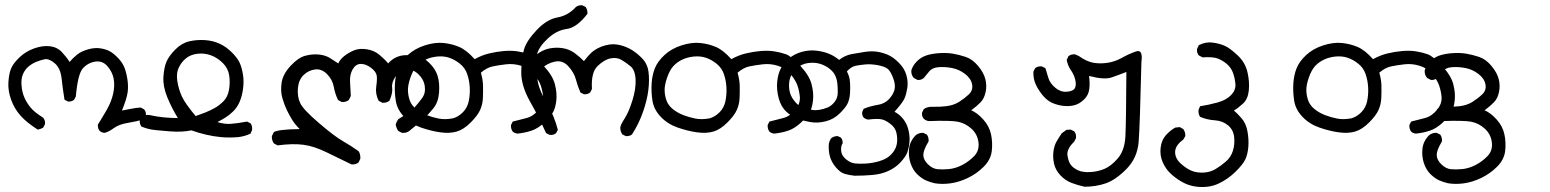

<svg xmlns="http://www.w3.org/2000/svg" viewBox="-20 -416 6040 748"><path d="M386.7 101.6Q376 100.6 368.2 93.8Q360.4 85 361.3 69.3Q379.9 40 397 9.8Q414.1 -20.5 420.9 -51.3Q427.7 -82 422.9 -108.9Q418 -135.7 398.4 -158.2Q378.9 -180.7 350.1 -175.8Q321.3 -170.9 302.2 -148.9Q283.2 -127 275.4 -40L268.6 -27.3Q258.8 -19.5 245.1 -20.5L231.4 -27.3Q224.6 -67.4 220.2 -108.9Q215.8 -150.4 193.4 -169.4Q170.9 -188.5 153.8 -185.1Q136.7 -181.6 119.6 -174.3Q102.5 -167 89.4 -155.3Q76.2 -143.6 68.8 -125.5Q61.5 -107.4 64 -81.5Q66.4 -55.7 75.2 -35.6Q84 -15.6 99.1 2.9Q114.3 21.5 147.5 42Q157.2 52.7 155.3 67.4L148.4 81.1Q138.7 86.9 127 88.9Q84 61.5 60.1 34.7Q36.1 7.8 23.4 -27.3Q10.7 -62.5 12.7 -94.7Q14.6 -127 22.5 -147.5Q30.3 -168 55.2 -191.9Q80.1 -215.8 113.3 -227.5Q146.5 -239.3 174.8 -235.8Q203.1 -232.4 221.7 -212.4Q240.2 -192.4 251 -174.8Q265.6 -191.4 280.8 -203.6Q295.9 -215.8 322.8 -223.6Q349.6 -231.4 372.6 -227.5Q395.5 -223.6 410.2 -214.8Q424.8 -206.1 441.4 -188.5Q458 -170.9 465.3 -151.4Q472.7 -131.8 476.6 -105.5Q480.5 -79.1 477.1 -55.2Q473.6 -31.2 455.1 14.6Q476.6 10.7 493.7 7.3Q510.7 3.9 528.3 2.9L541 9.8Q550.8 19.5 547.9 36.1L541 48.8Q509.8 57.6 476.6 63Q443.4 68.4 422.9 83.5Q402.3 98.6 386.7 101.6Z M840.8 118.2Q810.5 115.2 781.7 108.4Q752.9 101.6 725.6 91.8Q707 95.7 686.5 96.7Q666 97.7 640.6 95.7Q615.2 93.8 585.9 90.8Q556.6 87.9 531.2 77.1Q523.4 67.4 524.4 52.7L531.2 39.1Q544.9 29.3 562.5 32.2Q587.9 38.1 616.2 41Q644.5 43.9 672.9 43.9Q648.4 3.9 631.3 -38.1Q614.3 -80.1 616.7 -116.7Q619.1 -153.3 628.4 -175.3Q637.7 -197.3 662.6 -222.7Q687.5 -248 716.8 -254.9Q746.1 -261.7 777.8 -259.8Q809.6 -257.8 835.9 -245.6Q862.3 -233.4 884.8 -210.4Q907.2 -187.5 915 -168.5Q922.9 -149.4 926.8 -124Q930.7 -98.6 926.8 -69.8Q922.9 -41 913.6 -19.5Q904.3 2 889.2 17.1Q874 32.2 858.9 41.5Q843.8 50.8 827.1 59.6Q854.5 68.4 880.4 66.4Q906.2 64.5 942.4 57.6L956.1 64.5Q963.9 75.2 961.9 90.8L956.1 104.5Q933.6 115.2 908.2 118.2Q872.1 121.1 840.8 118.2ZM779.3 22.5Q798.8 14.6 816.4 4.9Q834 -4.9 850.6 -21.5Q867.2 -38.1 872.1 -65.9Q877 -93.8 873 -121.6Q869.1 -149.4 848.1 -170.4Q827.1 -191.4 801.3 -200.7Q775.4 -210 748.5 -206.5Q721.7 -203.1 704.1 -188.5Q686.5 -173.8 676.3 -152.3Q666 -130.9 670.9 -99.6Q675.8 -68.4 688.5 -40.5Q701.2 -12.7 742.2 36.1Z M1349.6 224.6Q1300.8 201.2 1252 177.2Q1203.1 153.3 1161.6 147.9Q1120.1 142.6 1061.5 150.4L1046.9 142.6Q1038.1 129.9 1039.1 114.3L1046.9 98.6Q1064.5 87.9 1147.5 86.9Q1129.9 69.3 1119.1 52.2Q1108.4 35.2 1098.1 14.2Q1087.9 -6.8 1080.1 -33.7Q1072.3 -60.5 1077.1 -93.8Q1082 -127 1111.8 -159.2Q1141.6 -191.4 1168.9 -198.7Q1196.3 -206.1 1221.7 -203.6Q1247.1 -201.2 1264.6 -190.4Q1282.2 -179.7 1297.9 -168.9Q1304.7 -184.6 1321.3 -197.8Q1337.9 -210.9 1358.9 -219.7Q1379.9 -228.5 1408.7 -224.1Q1437.5 -219.7 1458 -202.6Q1478.5 -185.5 1492.2 -168.9Q1505.9 -184.6 1523.9 -192.9Q1542 -201.2 1563.5 -201.2Q1585 -201.2 1606 -198.2Q1627 -195.3 1651.9 -171.4Q1676.8 -147.5 1685.1 -119.6Q1693.4 -91.8 1690.4 -54.7Q1687.5 -17.6 1668.5 5.9Q1649.4 29.3 1631.3 46.4Q1613.3 63.5 1582 87.9Q1567.4 103.5 1545.9 101.6L1531.2 93.8Q1524.4 84 1521.5 69.3Q1524.4 58.6 1531.2 48.8Q1547.9 38.1 1564.9 27.3Q1582 16.6 1596.7 0.5Q1611.3 -15.6 1625 -34.7Q1638.7 -53.7 1634.8 -80.6Q1630.9 -107.4 1608.9 -127.9Q1586.9 -148.4 1562 -144.5Q1537.1 -140.6 1521 -117.7Q1504.9 -94.7 1507.8 -74.2Q1510.7 -53.7 1497.1 -23.4Q1486.3 -14.6 1469.7 -15.6L1455.1 -23.4Q1441.4 -50.8 1445.8 -79.6Q1450.2 -108.4 1447.3 -123Q1444.3 -137.7 1424.8 -152.3Q1405.3 -167 1385.7 -167Q1366.2 -167 1354 -146Q1341.8 -125 1343.8 -96.2Q1345.7 -67.4 1346.7 -42L1338.9 -26.4Q1328.1 -17.6 1311.5 -18.6L1296.9 -26.4Q1285.2 -50.8 1280.3 -78.1Q1275.4 -105.5 1254.4 -127Q1233.4 -148.4 1208 -145.5Q1182.6 -142.6 1163.1 -124Q1143.6 -105.5 1140.6 -72.8Q1137.7 -40 1149.4 -14.6Q1161.1 10.7 1222.2 63Q1283.2 115.2 1314.9 133.3Q1346.7 151.4 1377 172.9Q1384.8 184.6 1383.8 202.1L1377 216.8Q1366.2 225.6 1349.6 224.6Z M1996.1 104.5Q1985.4 103.5 1977.5 96.7Q1969.7 85.9 1970.7 71.3L1977.5 57.6Q2004.9 50.8 2031.2 43.9Q2057.6 37.1 2078.6 11.7Q2099.6 -13.7 2095.7 -43Q2091.8 -72.3 2083.5 -90.8Q2075.2 -109.4 2057.6 -129.9Q2040 -150.4 2010.7 -159.7Q1981.4 -168.9 1951.7 -165.5Q1921.9 -162.1 1898.9 -157.2Q1876 -152.3 1853.5 -132.8Q1861.3 -105.5 1861.8 -82.5Q1862.3 -59.6 1861.3 -34.7Q1860.4 -9.8 1850.6 12.2Q1840.8 34.2 1813.5 61.5Q1786.1 88.9 1758.8 96.7Q1731.4 104.5 1695.8 99.6Q1660.2 94.7 1620.6 81.1Q1581.1 67.4 1554.2 39.1Q1527.3 10.7 1522 -22.9Q1516.6 -56.6 1518.6 -89.8Q1520.5 -123 1531.2 -149.9Q1542 -176.8 1568.8 -201.7Q1595.7 -226.6 1635.3 -239.3Q1674.8 -252 1708 -248.5Q1741.2 -245.1 1769.5 -232.9Q1797.9 -220.7 1829.1 -185.5Q1857.4 -201.2 1886.2 -208Q1915 -214.8 1943.8 -217.3Q1972.7 -219.7 1997.1 -215.8Q2021.5 -211.9 2042 -204.6Q2062.5 -197.3 2097.7 -159.7Q2132.8 -122.1 2141.6 -88.4Q2150.4 -54.7 2147.5 -26.4Q2144.5 2 2135.7 19Q2127 36.1 2102.1 60.1Q2077.1 84 2051.3 92.8Q2025.4 101.6 1996.1 104.5ZM1745.1 44.9Q1765.6 39.1 1783.2 21.5Q1800.8 3.9 1806.2 -22Q1811.5 -47.9 1810.1 -75.2Q1808.6 -102.5 1800.3 -127Q1792 -151.4 1772 -167.5Q1752 -183.6 1730.5 -190.9Q1709 -198.2 1683.6 -195.8Q1658.2 -193.4 1637.7 -183.6Q1617.2 -173.8 1603 -158.2Q1588.9 -142.6 1578.6 -112.8Q1568.4 -83 1569.3 -62Q1570.3 -41 1577.1 -22.9Q1584 -4.9 1601.6 9.3Q1619.1 23.4 1641.6 32.2Q1664.1 41 1689 45.9Q1713.9 50.8 1745.1 44.9Z M2418 114.3 2404.3 107.4Q2396.5 95.7 2396.5 81.1Q2397.5 70.3 2413.6 45.4Q2429.7 20.5 2443.8 -24.9Q2458 -70.3 2456.1 -106.9Q2454.1 -143.6 2436 -158.2Q2418 -172.9 2400.4 -183.1Q2382.8 -193.4 2358.4 -188.5Q2334 -183.6 2308.1 -158.7Q2282.2 -133.8 2286.1 -69.3L2279.3 -55.7Q2269.5 -47.9 2254.9 -48.8L2241.2 -55.7Q2230.5 -80.1 2223.6 -106.4Q2216.8 -132.8 2194.3 -157.7Q2171.9 -182.6 2141.1 -175.8Q2110.4 -168.9 2089.4 -148.4Q2068.4 -127.9 2075.7 -94.2Q2083 -60.5 2111.3 -12.2Q2139.6 36.1 2153.3 89.8L2146.5 102.5Q2136.7 111.3 2121.1 109.4L2107.4 102.5Q2079.1 40 2044.4 -21.5Q2009.8 -83 2010.7 -136.7Q2011.7 -190.4 2021.5 -223.6Q2031.2 -256.8 2070.8 -298.8Q2110.4 -340.8 2151.9 -348.1Q2193.4 -355.5 2223.6 -388.7Q2233.4 -396.5 2248 -395.5L2261.7 -388.7Q2269.5 -377 2268.6 -362.3Q2227.5 -308.6 2188 -303.2Q2148.4 -297.9 2114.3 -266.1Q2080.1 -234.4 2072.3 -205.1Q2094.7 -221.7 2119.6 -227.1Q2144.5 -232.4 2171.4 -228.5Q2198.2 -224.6 2219.7 -208.5Q2241.2 -192.4 2254.9 -177.7Q2278.3 -208 2293 -218.3Q2307.6 -228.5 2322.8 -234.4Q2337.9 -240.2 2355.5 -242.7Q2373 -245.1 2393.6 -240.7Q2414.1 -236.3 2435.1 -225.1Q2456.1 -213.9 2479 -191.4Q2502 -168.9 2506.3 -137.2Q2510.7 -105.5 2505.9 -65.4Q2501 -25.4 2484.9 20.5Q2468.8 66.4 2442.4 107.4Q2433.6 115.2 2418 114.3Z M2996.1 104.5Q2985.4 103.5 2977.5 96.7Q2969.7 85.9 2970.7 71.3L2977.5 57.6Q3004.9 50.8 3031.2 43.9Q3057.6 37.1 3078.6 11.7Q3099.6 -13.7 3095.7 -43Q3091.8 -72.3 3083.5 -90.8Q3075.2 -109.4 3057.6 -129.9Q3040 -150.4 3010.7 -159.7Q2981.4 -168.9 2951.7 -165.5Q2921.9 -162.1 2898.9 -157.2Q2876 -152.3 2853.5 -132.8Q2861.3 -105.5 2861.8 -82.5Q2862.3 -59.6 2861.3 -34.7Q2860.4 -9.8 2850.6 12.2Q2840.8 34.2 2813.5 61.5Q2786.1 88.9 2758.8 96.7Q2731.4 104.5 2695.8 99.6Q2660.2 94.7 2620.6 81.1Q2581.1 67.4 2554.2 39.1Q2527.3 10.7 2522 -22.9Q2516.6 -56.6 2518.6 -89.8Q2520.5 -123 2531.2 -149.9Q2542 -176.8 2568.8 -201.7Q2595.7 -226.6 2635.3 -239.3Q2674.8 -252 2708 -248.5Q2741.2 -245.1 2769.5 -232.9Q2797.9 -220.7 2829.1 -185.5Q2857.4 -201.2 2886.2 -208Q2915 -214.8 2943.8 -217.3Q2972.7 -219.7 2997.1 -215.8Q3021.5 -211.9 3042 -204.6Q3062.5 -197.3 3097.7 -159.7Q3132.8 -122.1 3141.6 -88.4Q3150.4 -54.7 3147.5 -26.4Q3144.5 2 3135.7 19Q3127 36.1 3102.1 60.1Q3077.1 84 3051.3 92.8Q3025.4 101.6 2996.1 104.5ZM2745.1 44.9Q2765.6 39.1 2783.2 21.5Q2800.8 3.9 2806.2 -22Q2811.5 -47.9 2810.1 -75.2Q2808.6 -102.5 2800.3 -127Q2792 -151.4 2772 -167.5Q2752 -183.6 2730.5 -190.9Q2709 -198.2 2683.6 -195.8Q2658.2 -193.4 2637.7 -183.6Q2617.2 -173.8 2603 -158.2Q2588.9 -142.6 2578.6 -112.8Q2568.4 -83 2569.3 -62Q2570.3 -41 2577.1 -22.9Q2584 -4.9 2601.6 9.3Q2619.1 23.4 2641.6 32.2Q2664.1 41 2689 45.9Q2713.9 50.8 2745.1 44.9Z M3309.6 268.6Q3290 266.6 3272 261.7Q3253.9 256.8 3236.3 235.8Q3218.8 214.8 3212.9 192.4Q3207 169.9 3209 144.5Q3210.9 133.8 3216.8 124Q3228.5 113.3 3244.1 114.3L3255.9 120.1Q3263.7 128.9 3262.7 142.6Q3255.9 151.4 3256.8 170.4Q3257.8 189.5 3275.4 204.1Q3293 218.8 3311 220.7Q3329.1 222.7 3353.5 221.2Q3377.9 219.7 3403.8 212.4Q3429.7 205.1 3445.3 191.9Q3460.9 178.7 3469.2 160.2Q3477.5 141.6 3474.6 113.8Q3471.7 85.9 3453.1 70.3Q3434.6 54.7 3418.5 49.8Q3402.3 44.9 3362.3 49.8Q3352.5 48.8 3344.7 42Q3337.9 34.2 3338.9 20.5L3344.7 7.8Q3371.1 -2.9 3398.9 -7.3Q3426.8 -11.7 3443.4 -29.8Q3460 -47.9 3464.8 -66.4Q3469.7 -85 3459.5 -112.3Q3449.2 -139.6 3437.5 -148.4Q3425.8 -157.2 3399.4 -162.1Q3373 -167 3351.6 -165Q3330.1 -163.1 3313 -159.7Q3295.9 -156.2 3279.3 -137.7Q3290 -118.2 3291.5 -95.7Q3293 -73.2 3291.5 -52.2Q3290 -31.2 3283.2 -15.1Q3276.4 1 3252.4 24.9Q3228.5 48.8 3196.8 56.6Q3165 64.5 3137.2 59.6Q3109.4 54.7 3087.9 47.4Q3066.4 40 3044.4 20Q3022.5 0 3013.7 -33.2Q3004.9 -66.4 3007.8 -97.2Q3010.7 -127.9 3022 -149.4Q3033.2 -170.9 3054.2 -188.5Q3075.2 -206.1 3103.5 -213.9Q3131.8 -221.7 3159.2 -218.8Q3186.5 -215.8 3208.5 -207Q3230.5 -198.2 3249 -182.6Q3271.5 -200.2 3297.4 -205.1Q3323.2 -210 3349.6 -213.9Q3376 -217.8 3397.9 -214.4Q3419.9 -210.9 3439.9 -202.1Q3460 -193.4 3481.9 -171.4Q3503.9 -149.4 3511.2 -123Q3518.6 -96.7 3514.6 -72.8Q3510.7 -48.8 3503.9 -32.7Q3497.1 -16.6 3464.8 19.5Q3484.4 29.3 3499 47.9Q3513.7 66.4 3519.5 91.8Q3525.4 117.2 3522.9 139.6Q3520.5 162.1 3514.2 178.7Q3507.8 195.3 3488.3 216.3Q3468.8 237.3 3440.9 250Q3413.1 262.7 3378.9 265.6Q3344.7 268.6 3309.6 268.6ZM3206.1 2Q3220.7 -4.9 3231.9 -19.5Q3243.2 -34.2 3243.7 -53.7Q3244.1 -73.2 3242.2 -90.8Q3240.2 -108.4 3233.4 -122.6Q3226.6 -136.7 3210.9 -148.9Q3195.3 -161.1 3174.3 -167.5Q3153.3 -173.8 3128.4 -170.4Q3103.5 -167 3085 -150.9Q3066.4 -134.8 3059.1 -114.7Q3051.8 -94.7 3054.7 -69.3Q3057.6 -43.9 3074.2 -23.4Q3090.8 -2.9 3105 2.4Q3119.1 7.8 3144.5 12.2Q3169.9 16.6 3206.1 2Z M3621.1 297.9Q3603.5 293.9 3586.9 286.6Q3570.3 279.3 3553.2 262.7Q3536.1 246.1 3527.3 219.7Q3518.6 193.4 3521.5 164.1Q3524.4 134.8 3546.9 111.3Q3559.6 100.6 3577.1 101.6L3590.8 108.4Q3598.6 118.2 3597.7 134.8Q3577.1 168.9 3577.1 187.5Q3577.1 206.1 3594.7 223.6Q3612.3 241.2 3632.3 243.2Q3652.3 245.1 3677.2 242.7Q3702.1 240.2 3728 227.1Q3753.9 213.9 3774.9 192.4Q3795.9 170.9 3792 138.7Q3788.1 106.4 3764.2 85Q3740.2 63.5 3710.9 58.1Q3681.6 52.7 3598.6 55.7Q3587.9 54.7 3579.1 46.9Q3570.3 37.1 3572.3 22.5L3579.1 8.8Q3593.8 -1 3614.3 0Q3639.6 1 3667.5 -2.4Q3695.3 -5.9 3716.3 -19Q3737.3 -32.2 3754.4 -48.3Q3771.5 -64.5 3767.1 -87.4Q3762.7 -110.4 3739.7 -127.9Q3716.8 -145.5 3689.5 -150.9Q3662.1 -156.2 3636.7 -154.3Q3611.3 -152.3 3599.6 -137.2Q3587.9 -122.1 3579.1 -112.3Q3569.3 -103.5 3554.7 -104.5L3540 -112.3Q3529.3 -124 3530.3 -141.6Q3536.1 -161.1 3552.2 -177.2Q3568.4 -193.4 3589.4 -200.2Q3610.4 -207 3639.2 -209Q3668 -210.9 3691.9 -207Q3715.8 -203.1 3742.2 -194.3Q3768.6 -185.5 3790.5 -159.2Q3812.5 -132.8 3818.8 -107.4Q3825.2 -82 3819.8 -57.1Q3814.5 -32.2 3800.3 -17.6Q3786.1 -2.9 3763.7 13.7Q3787.1 23.4 3810.5 49.3Q3834 75.2 3840.8 106.9Q3847.7 138.7 3843.8 172.4Q3839.8 206.1 3812.5 233.4Q3785.2 260.7 3750.5 277.3Q3715.8 293.9 3682.6 298.3Q3649.4 302.7 3621.1 297.9Z M4205.1 311.5Q4178.7 305.7 4154.3 296.4Q4129.9 287.1 4110.8 266.6Q4091.8 246.1 4086.4 221.7Q4081.1 197.3 4084 174.3Q4086.9 151.4 4096.2 135.3Q4105.5 119.1 4116.2 103.5L4134.8 89.8L4151.4 88.9L4165 95.7Q4173.8 106.4 4171.9 122.1L4165 135.7Q4134.8 165 4138.7 189.9Q4142.6 214.8 4152.3 227.1Q4162.1 239.3 4180.2 247.6Q4198.2 255.9 4227.1 254.4Q4255.9 252.9 4282.2 242.2Q4308.6 231.4 4335 200.7Q4361.3 169.9 4364.3 116.2Q4367.2 62.5 4368.2 -135.7Q4338.9 -124 4310.5 -114.3Q4282.2 -104.5 4222.7 -120.1Q4226.6 -92.8 4223.6 -68.8Q4220.7 -44.9 4202.6 -27.8Q4184.6 -10.7 4165 -5.9Q4145.5 -1 4123.5 -3.4Q4101.6 -5.9 4081.5 -14.2Q4061.5 -22.5 4044.9 -41.5Q4028.3 -60.5 4016.6 -84Q4004.9 -107.4 4005.9 -136.7L4012.7 -150.4Q4023.4 -159.2 4039.1 -157.2L4052.7 -150.4Q4058.6 -129.9 4064.9 -110.4Q4071.3 -90.8 4091.8 -73.7Q4112.3 -56.6 4136.2 -58.6Q4160.2 -60.5 4167 -71.8Q4173.8 -83 4169.4 -103.5Q4165 -124 4152.3 -142.1Q4139.6 -160.2 4135.7 -182.6L4142.6 -197.3Q4154.3 -206.1 4168.9 -204.1L4183.6 -197.3Q4213.9 -175.8 4240.2 -171.4Q4266.6 -167 4295.4 -171.4Q4324.2 -175.8 4351.1 -190.9Q4377.9 -206.1 4406.2 -215.8Q4433.6 -224.6 4426.8 -174.8Q4420.9 73.2 4416 136.2Q4411.1 199.2 4368.7 242.2Q4326.2 285.2 4287.6 298.3Q4249 311.5 4205.1 311.5Z M4643.6 311.5Q4616.2 308.6 4592.8 296.9Q4569.3 285.2 4546.4 265.6Q4523.4 246.1 4510.7 218.3Q4498 190.4 4501.5 160.2Q4504.9 129.9 4522 110.8Q4539.1 91.8 4558.6 81.1L4576.2 79.1L4589.8 86.9Q4598.6 98.6 4597.7 114.3L4589.8 127.9Q4558.6 150.4 4558.1 175.8Q4557.6 201.2 4580.6 221.7Q4603.5 242.2 4624 250Q4644.5 257.8 4669.9 256.3Q4695.3 254.9 4716.3 242.2Q4737.3 229.5 4756.3 212.9Q4775.4 196.3 4783.2 171.4Q4791 146.5 4788.1 118.2Q4785.2 89.8 4764.2 72.3Q4743.2 54.7 4712.9 52.7Q4682.6 50.8 4655.3 39.1Q4647.5 27.3 4649.4 11.7L4655.3 -2Q4691.4 -7.8 4724.6 -17.1Q4757.8 -26.4 4776.4 -45.9Q4794.9 -65.4 4793 -88.4Q4791 -111.3 4783.7 -131.8Q4776.4 -152.3 4759.8 -166.5Q4743.2 -180.7 4724.1 -188Q4705.1 -195.3 4665 -192.4L4650.4 -200.2Q4641.6 -210 4643.6 -225.6L4650.4 -240.2Q4677.7 -253.9 4705.1 -250Q4732.4 -246.1 4752 -237.3Q4771.5 -228.5 4801.3 -200.7Q4831.1 -172.9 4839.8 -135.3Q4848.6 -97.7 4845.2 -64Q4841.8 -30.3 4822.8 -12.7Q4803.7 4.9 4787.1 14.6Q4797.9 23.4 4815.9 43.5Q4834 63.5 4839.8 95.2Q4845.7 127 4843.3 156.2Q4840.8 185.5 4831.5 205.1Q4822.3 224.6 4793 253.4Q4763.7 282.2 4727.1 299.3Q4690.4 316.4 4643.6 311.5Z M5496.1 104.5Q5485.4 103.5 5477.5 96.7Q5469.7 85.9 5470.7 71.3L5477.5 57.6Q5504.9 50.8 5531.2 43.9Q5557.6 37.1 5578.6 11.7Q5599.6 -13.7 5595.7 -43Q5591.8 -72.3 5583.5 -90.8Q5575.2 -109.4 5557.6 -129.9Q5540 -150.4 5510.7 -159.7Q5481.4 -168.9 5451.7 -165.5Q5421.9 -162.1 5398.9 -157.2Q5376 -152.3 5353.5 -132.8Q5361.3 -105.5 5361.8 -82.5Q5362.3 -59.6 5361.3 -34.7Q5360.4 -9.8 5350.6 12.2Q5340.8 34.2 5313.5 61.5Q5286.1 88.9 5258.8 96.7Q5231.4 104.5 5195.8 99.6Q5160.2 94.7 5120.6 81.1Q5081.1 67.4 5054.2 39.1Q5027.3 10.7 5022 -22.9Q5016.6 -56.6 5018.6 -89.8Q5020.5 -123 5031.2 -149.9Q5042 -176.8 5068.8 -201.7Q5095.7 -226.6 5135.3 -239.3Q5174.8 -252 5208 -248.5Q5241.2 -245.1 5269.5 -232.9Q5297.9 -220.7 5329.1 -185.5Q5357.4 -201.2 5386.2 -208Q5415 -214.8 5443.8 -217.3Q5472.7 -219.7 5497.1 -215.8Q5521.5 -211.9 5542 -204.6Q5562.5 -197.3 5597.7 -159.7Q5632.8 -122.1 5641.6 -88.4Q5650.4 -54.7 5647.5 -26.4Q5644.5 2 5635.7 19Q5627 36.1 5602.1 60.1Q5577.1 84 5551.3 92.8Q5525.4 101.6 5496.1 104.5ZM5245.1 44.9Q5265.6 39.1 5283.2 21.5Q5300.8 3.9 5306.2 -22Q5311.5 -47.9 5310.1 -75.2Q5308.6 -102.5 5300.3 -127Q5292 -151.4 5272 -167.5Q5252 -183.6 5230.5 -190.9Q5209 -198.2 5183.6 -195.8Q5158.2 -193.4 5137.7 -183.6Q5117.2 -173.8 5103 -158.2Q5088.9 -142.6 5078.6 -112.8Q5068.4 -83 5069.3 -62Q5070.3 -41 5077.1 -22.9Q5084 -4.9 5101.6 9.3Q5119.1 23.4 5141.6 32.2Q5164.1 41 5189 45.9Q5213.9 50.8 5245.1 44.9Z M5621.1 297.9Q5603.5 293.9 5586.9 286.6Q5570.3 279.3 5553.2 262.7Q5536.1 246.1 5527.3 219.7Q5518.6 193.4 5521.5 164.1Q5524.4 134.8 5546.9 111.3Q5559.6 100.6 5577.1 101.6L5590.8 108.4Q5598.6 118.2 5597.7 134.8Q5577.1 168.9 5577.1 187.5Q5577.1 206.1 5594.7 223.6Q5612.3 241.2 5632.3 243.2Q5652.3 245.1 5677.2 242.7Q5702.1 240.2 5728 227.1Q5753.9 213.9 5774.9 192.4Q5795.9 170.9 5792 138.7Q5788.1 106.4 5764.2 85Q5740.2 63.5 5710.9 58.1Q5681.6 52.7 5598.6 55.7Q5587.9 54.7 5579.1 46.9Q5570.3 37.1 5572.3 22.5L5579.1 8.8Q5593.8 -1 5614.3 0Q5639.6 1 5667.5 -2.4Q5695.3 -5.9 5716.3 -19Q5737.3 -32.2 5754.4 -48.3Q5771.5 -64.5 5767.1 -87.4Q5762.7 -110.4 5739.7 -127.9Q5716.8 -145.5 5689.5 -150.9Q5662.1 -156.2 5636.7 -154.3Q5611.3 -152.3 5599.6 -137.2Q5587.9 -122.1 5579.1 -112.3Q5569.3 -103.5 5554.7 -104.5L5540 -112.3Q5529.3 -124 5530.3 -141.6Q5536.1 -161.1 5552.2 -177.2Q5568.4 -193.4 5589.4 -200.2Q5610.4 -207 5639.2 -209Q5668 -210.9 5691.9 -207Q5715.8 -203.1 5742.2 -194.3Q5768.6 -185.5 5790.5 -159.2Q5812.5 -132.8 5818.8 -107.4Q5825.2 -82 5819.8 -57.1Q5814.5 -32.2 5800.3 -17.6Q5786.1 -2.9 5763.7 13.7Q5787.1 23.4 5810.5 49.3Q5834 75.2 5840.8 106.9Q5847.7 138.7 5843.8 172.4Q5839.8 206.1 5812.5 233.4Q5785.2 260.7 5750.5 277.3Q5715.8 293.9 5682.6 298.3Q5649.4 302.7 5621.1 297.9Z"/></svg>

Font: JasonHandwriting1
Style: Regular
Weight: 400
Version: Version 1.48.20